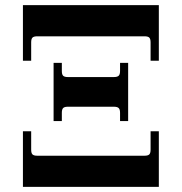

<svg xmlns="http://www.w3.org/2000/svg" viewBox="-20 -732 712 752"><path d="M189.9 -257.8V-485.8H222.2V-454.1Q222.2 -440.4 227.3 -435.3Q232.4 -430.2 246.1 -430.2H425.8Q439.5 -430.2 444.8 -435.3Q450.2 -440.4 450.2 -454.1V-485.8H481.9V-257.8H450.2V-290Q450.2 -303.7 444.8 -308.8Q439.5 -314 425.8 -314H246.1Q232.4 -314 227.3 -308.8Q222.2 -303.7 222.2 -290V-257.8ZM69.8 -494.1V-711.9H602.1V-494.1H569.8V-565.9Q569.8 -579.6 564.7 -584.7Q559.6 -589.8 545.9 -589.8H126Q112.3 -589.8 107.2 -584.7Q102.1 -579.6 102.1 -565.9V-494.1ZM69.8 0V-217.8H102.1V-146Q102.1 -132.3 107.2 -127.2Q112.3 -122.1 126 -122.1H545.9Q559.6 -122.1 564.7 -127.2Q569.8 -132.3 569.8 -146V-217.8H602.1V0Z"/></svg>

Font: Flanker Steampunk
Style: Bold
Weight: 700
Designer: Alexey Kryukov, Leonardo Di Lena
Foundry: Alexey Kryukov, Leonardo Di Lena
Version: 1.210